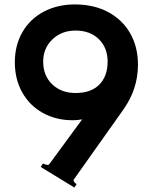

<svg xmlns="http://www.w3.org/2000/svg" viewBox="-20 -795 690 867"><path d="M318 -775Q404 -775 468.5 -740.5Q533 -706 568 -644.5Q603 -583 603 -503Q603 -393 537 -300L313 16Q312 17 312 19Q312 23 316.5 28.5Q321 34 326 36L316 52L164 -41L174 -57Q181 -53 190 -51Q199 -49 202 -53L351 -256Q329 -252 309 -252Q233 -252 173.5 -285Q114 -318 80.5 -377.5Q47 -437 47 -514Q47 -590 81 -649.5Q115 -709 177 -742Q239 -775 318 -775ZM321 -375Q391 -375 428.5 -413Q466 -451 466 -517Q466 -579 426.5 -618Q387 -657 321 -657Q258 -657 216.5 -617Q175 -577 175 -517Q175 -453 216 -414Q257 -375 321 -375Z"/></svg>

Font: Aoboshi One
Style: Regular
Weight: 400
Designer: IKIMOJI
Foundry: Natsumi Matsuba
Version: Version 1.000; ttfautohint (v1.8.3)